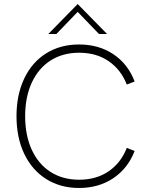

<svg xmlns="http://www.w3.org/2000/svg" viewBox="-20 -926 739 954"><path d="M62 -349Q62 -455 100.5 -536Q139 -617 209.5 -661Q280 -705 373 -705Q471 -705 543.5 -656.5Q616 -608 649 -521L610 -506Q581 -580 520 -622Q459 -664 373 -664Q292 -664 231.5 -625.5Q171 -587 138 -515.5Q105 -444 105 -349Q105 -253 138 -181.5Q171 -110 231.5 -71.5Q292 -33 373 -33Q459 -33 520 -75Q581 -117 610 -191L649 -176Q616 -90 543.5 -41Q471 8 373 8Q280 8 209.5 -36.5Q139 -81 100.5 -161.5Q62 -242 62 -349ZM366 -906 512 -757H472L366 -867L260 -757H220Z"/></svg>

Font: Hanken Grotesk ExtraLight
Style: Regular
Weight: 200
Designer: Alfredo Marco Pradil
Foundry: Hanken Design Co.
Version: Version 3.014